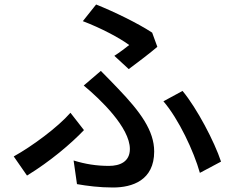

<svg xmlns="http://www.w3.org/2000/svg" viewBox="-20 -801 1040 853"><path d="M488 -553 552 -494C589 -521 655 -572 679 -593L656 -656C592 -698 487 -749 407 -781L348 -707C425 -678 511 -633 554 -601C539 -589 513 -569 488 -553ZM307 -88 322 17C367 25 422 32 482 32C568 32 665 0 665 -128C665 -220 604 -304 504 -408C480 -433 455 -459 428 -486L352 -421C426 -360 557 -234 557 -139C557 -82 512 -64 464 -64C408 -64 359 -72 307 -88ZM868 -33 962 -83C933 -171 855 -320 791 -397L706 -351C774 -272 841 -129 868 -33ZM353 -223 293 -300C237 -236 124 -152 41 -106L100 -21C203 -84 296 -163 353 -223Z"/></svg>

Font: Spoqa Han Sans Neo Medium
Style: Regular
Weight: 500
Designer: [Spoqa Han Sans Neo] Dong-huui Kim ___ Younghwa Kang ___ Yujin Lee ___ [Noto Sans] Ryoko NISHIZUKA ____ (kana & ideograp
Foundry: Spoqa (http://www.spoqa-han-sans.com)
Version: Version 1.100;hotconv 1.0.109;makeotfexe 2.5.65596